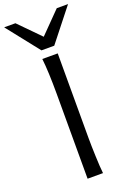

<svg xmlns="http://www.w3.org/2000/svg" viewBox="-261 -1107 798 1172"><g transform="rotate(-20 137.5 -521.0)"><path d="M183.1 -231.9Q183.1 -208.5 183.8 -176.8Q184.6 -145 185.8 -112.3Q187 -79.6 188.7 -49.8Q190.4 -20 192.9 0H92.8V-551.8Q92.8 -623 90.3 -680.9Q87.9 -738.8 83 -781.2H183.1ZM3.4 -1042.5 137.7 -905.8 272 -1042.5H345.2L179.2 -832.5H96.2L-69.8 -1042.5Z"/></g></svg>

Font: Andika APac
Style: Regular
Weight: 400
Designer: Victor Gaultney, Annie Olsen, Julie Remington, Don Collingsworth, Eric Hays, Becca Hirsbrunner
Foundry: SIL International
Version: Version 5.000